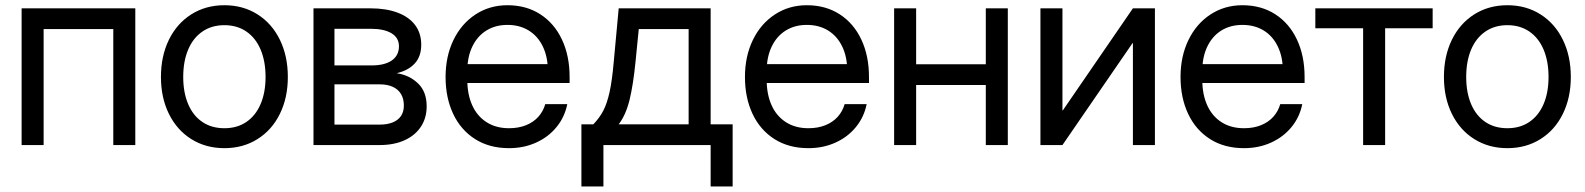

<svg xmlns="http://www.w3.org/2000/svg" viewBox="-20 -547 5978 724"><path d="M490.2 0H407.2V-437.5H144.5V0H61.5V-515.6H490.2Z M586.9 -256.8Q586.9 -335.4 616.9 -397Q647 -458.5 701.4 -492.9Q755.9 -527.3 826.2 -527.3Q896.5 -527.3 950.9 -492.9Q1005.4 -458.5 1035.4 -397Q1065.4 -335.4 1065.4 -256.8Q1065.4 -178.7 1035.4 -117.7Q1005.4 -56.6 950.9 -22.5Q896.5 11.7 826.2 11.7Q755.9 11.7 701.4 -22.5Q647 -56.6 616.9 -117.7Q586.9 -178.7 586.9 -256.8ZM981.4 -256.8Q981.4 -315.4 962.9 -359.6Q944.3 -403.8 909.2 -428Q874 -452.1 826.2 -452.1Q778.3 -452.1 743.2 -428Q708 -403.8 689.5 -359.9Q670.9 -315.9 670.9 -256.8Q670.9 -198.2 689.5 -154.5Q708 -110.8 742.9 -87.2Q777.8 -63.5 826.2 -63.5Q874.5 -63.5 909.4 -87.4Q944.3 -111.3 962.9 -155Q981.4 -198.7 981.4 -256.8Z M1162.1 -515.6H1377Q1435.5 -515.6 1478.8 -499.5Q1522 -483.4 1545.2 -452.6Q1568.4 -421.9 1568.4 -378.4Q1568.4 -334 1543.7 -307.4Q1519 -280.8 1475.6 -271Q1523.9 -263.7 1556.4 -232.4Q1588.9 -201.2 1588.9 -146Q1588.9 -102.5 1567.4 -69.6Q1545.9 -36.6 1505.9 -18.3Q1465.8 0 1411.1 0H1162.1ZM1411.1 -77.1Q1440.4 -77.1 1460.9 -85.4Q1481.4 -93.8 1492.2 -109.9Q1502.9 -126 1502.9 -148.9Q1502.9 -174.3 1492.2 -192.4Q1481.4 -210.4 1460.9 -219.7Q1440.4 -229 1411.1 -229H1241.2V-77.1ZM1380.9 -300.3Q1430.7 -300.3 1457.5 -319.1Q1484.4 -337.9 1484.4 -372.6Q1484.4 -404.3 1456.5 -421.4Q1428.7 -438.5 1377 -438.5H1241.2V-300.3Z M1660.2 -256.8Q1660.2 -334.5 1689.9 -396Q1719.7 -457.5 1772.9 -492.4Q1826.2 -527.3 1893.6 -527.3Q1964.4 -527.3 2017.3 -493.2Q2070.3 -459 2099.1 -397.7Q2127.9 -336.4 2127.9 -256.8V-233.9H1704.1V-305.2H2081.5L2045.9 -280.3Q2045.9 -332 2027.1 -371.3Q2008.3 -410.6 1973.9 -431.9Q1939.5 -453.1 1893.6 -453.1Q1848.1 -453.1 1814 -431.9Q1779.8 -410.6 1761 -371.3Q1742.2 -332 1742.2 -280.3V-245.1Q1742.2 -191.4 1760.5 -150.4Q1778.8 -109.4 1814.5 -86.4Q1850.1 -63.5 1899.4 -63.5Q1935.1 -63.5 1963.1 -74.7Q1991.2 -85.9 2009.8 -106.4Q2028.3 -127 2036.1 -154.3H2119.1Q2109.4 -105.5 2078.6 -67.9Q2047.9 -30.3 2001.5 -9.3Q1955.1 11.7 1899.4 11.7Q1825.2 11.7 1771.2 -22.7Q1717.3 -57.1 1688.7 -117.9Q1660.2 -178.7 1660.2 -256.8Z M2172.4 -78.1H2217.3Q2240.7 -102.5 2254.9 -129.6Q2269 -156.7 2278.6 -199.7Q2288.1 -242.7 2294.4 -314.5L2313 -515.6H2659.7V-78.1H2742.7V156.2H2659.7V0H2255.4V156.2H2172.4ZM2576.7 -78.1V-437.5H2388.7L2376.5 -314.5Q2367.7 -226.1 2353.8 -169.7Q2339.8 -113.3 2313 -78.1Z M2789.1 -256.8Q2789.1 -334.5 2818.8 -396Q2848.6 -457.5 2901.9 -492.4Q2955.1 -527.3 3022.5 -527.3Q3093.3 -527.3 3146.2 -493.2Q3199.2 -459 3228 -397.7Q3256.8 -336.4 3256.8 -256.8V-233.9H2833V-305.2H3210.4L3174.8 -280.3Q3174.8 -332 3156 -371.3Q3137.2 -410.6 3102.8 -431.9Q3068.4 -453.1 3022.5 -453.1Q2977.1 -453.1 2942.9 -431.9Q2908.7 -410.6 2889.9 -371.3Q2871.1 -332 2871.1 -280.3V-245.1Q2871.1 -191.4 2889.4 -150.4Q2907.7 -109.4 2943.4 -86.4Q2979 -63.5 3028.3 -63.5Q3064 -63.5 3092 -74.7Q3120.1 -85.9 3138.7 -106.4Q3157.2 -127 3165 -154.3H3248Q3238.3 -105.5 3207.5 -67.9Q3176.8 -30.3 3130.4 -9.3Q3084 11.7 3028.3 11.7Q2954.1 11.7 2900.1 -22.7Q2846.2 -57.1 2817.6 -117.9Q2789.1 -178.7 2789.1 -256.8Z M3715.8 -226.6H3415V-304.7H3715.8ZM3434.6 0H3351.6V-515.6H3434.6ZM3780.3 0H3697.3V-515.6H3780.3Z M4252 0V-384.3H4250.5L3986.3 0H3903.3V-515.6H3986.3V-130.9H3987.8L4252 -515.6H4335V0Z M4431.6 -256.8Q4431.6 -334.5 4461.4 -396Q4491.2 -457.5 4544.4 -492.4Q4597.7 -527.3 4665 -527.3Q4735.8 -527.3 4788.8 -493.2Q4841.8 -459 4870.6 -397.7Q4899.4 -336.4 4899.4 -256.8V-233.9H4475.6V-305.2H4853L4817.4 -280.3Q4817.4 -332 4798.6 -371.3Q4779.8 -410.6 4745.4 -431.9Q4710.9 -453.1 4665 -453.1Q4619.6 -453.1 4585.4 -431.9Q4551.3 -410.6 4532.5 -371.3Q4513.7 -332 4513.7 -280.3V-245.1Q4513.7 -191.4 4532 -150.4Q4550.3 -109.4 4585.9 -86.4Q4621.6 -63.5 4670.9 -63.5Q4706.5 -63.5 4734.6 -74.7Q4762.7 -85.9 4781.2 -106.4Q4799.8 -127 4807.6 -154.3H4890.6Q4880.9 -105.5 4850.1 -67.9Q4819.3 -30.3 4772.9 -9.3Q4726.6 11.7 4670.9 11.7Q4596.7 11.7 4542.7 -22.7Q4488.8 -57.1 4460.2 -117.9Q4431.6 -178.7 4431.6 -256.8Z M5120.1 -440.4H4939.9V-515.6H5382.3V-440.4H5203.1V0H5120.1Z M5424.8 -256.8Q5424.8 -335.4 5454.8 -397Q5484.9 -458.5 5539.3 -492.9Q5593.8 -527.3 5664.1 -527.3Q5734.4 -527.3 5788.8 -492.9Q5843.3 -458.5 5873.3 -397Q5903.3 -335.4 5903.3 -256.8Q5903.3 -178.7 5873.3 -117.7Q5843.3 -56.6 5788.8 -22.5Q5734.4 11.7 5664.1 11.7Q5593.8 11.7 5539.3 -22.5Q5484.9 -56.6 5454.8 -117.7Q5424.8 -178.7 5424.8 -256.8ZM5819.3 -256.8Q5819.3 -315.4 5800.8 -359.6Q5782.2 -403.8 5747.1 -428Q5711.9 -452.1 5664.1 -452.1Q5616.2 -452.1 5581.1 -428Q5545.9 -403.8 5527.3 -359.9Q5508.8 -315.9 5508.8 -256.8Q5508.8 -198.2 5527.3 -154.5Q5545.9 -110.8 5580.8 -87.2Q5615.7 -63.5 5664.1 -63.5Q5712.4 -63.5 5747.3 -87.4Q5782.2 -111.3 5800.8 -155Q5819.3 -198.7 5819.3 -256.8Z"/></svg>

Font: Intratopia Thin
Style: Regular
Weight: 100
Designer: Rasmus Andersson
Foundry: rsms
Version: Version 3.000;Glyphs 3.2.3 (3260)